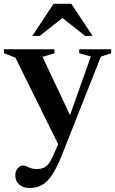

<svg xmlns="http://www.w3.org/2000/svg" viewBox="-25 -710 590 984"><path d="M343 -100.5 281 45 54 -414.5 -5 -437.5V-457.5H254V-437L193 -418.5ZM126.5 253.5Q95 253.5 74.2 236.2Q53.5 219 53.5 188.5Q53.5 173 59.5 161.8Q65.5 150.5 74.8 144.2Q84 138 93 138Q101 138 110.5 142.5Q120 147 133 151.8Q146 156.5 163 156.5Q181.5 156.5 195.5 151.2Q209.5 146 221.8 131.8Q234 117.5 246 91L295.5 -22L325 -95L440.5 -420.5L381 -437V-457.5H544.5V-437L492 -420L292 85.5Q265.5 151.5 240.8 188Q216 224.5 188.8 239Q161.5 253.5 126.5 253.5ZM140.5 -526 249.5 -690.5H340.5L449.5 -526H411.5L275.5 -633H314.5L178.5 -526Z"/></svg>

Font: Newsreader 36pt SemiBold
Style: Regular
Weight: 600
Designer: Hugues Gentile
Foundry: Production Type
Version: Version 1.003